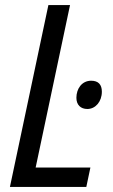

<svg xmlns="http://www.w3.org/2000/svg" viewBox="-20 -734 445 754"><path d="M19 0H319L335 -76H120L255 -714H170ZM323 -306C355 -306 380 -335 380 -374C380 -402 366 -417 338 -417C301 -417 280 -385 280 -350C280 -322 297 -306 323 -306Z"/></svg>

Font: Noto Sans Display SemiCondensed
Style: Italic
Weight: 400
Width: 4
Italic angle: -12°
Designer: Monotype Design Team
Foundry: Monotype Imaging Inc.
Version: Version 1.900